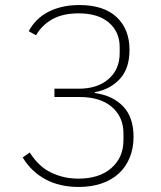

<svg xmlns="http://www.w3.org/2000/svg" viewBox="-20 -730 640 762"><path d="M292 12Q217 12 161 -18Q105 -48 70 -105L98 -125Q133 -69 183 -45Q233 -21 291 -21Q374 -21 422 -63Q470 -105 470 -174V-200Q470 -266 424 -305.5Q378 -345 296 -345H196V-378H293Q367 -378 411 -416.5Q455 -455 455 -519V-543Q455 -603 412.5 -640Q370 -677 292 -677Q229 -677 187.5 -653.5Q146 -630 123 -590L94 -606Q121 -657 173 -683.5Q225 -710 295 -710Q392 -710 443 -662Q494 -614 494 -532Q494 -458 455.5 -416.5Q417 -375 356 -364V-361Q427 -351 468.5 -308Q510 -265 510 -187Q510 -142 495 -105Q480 -68 452 -42Q424 -16 383.5 -2Q343 12 292 12Z"/></svg>

Font: IBM Plex Mono ExtLt
Style: Regular
Weight: 200
Monospace: yes
Designer: Mike Abbink, Paul van der Laan, Pieter van Rosmalen
Foundry: Bold Monday
Version: Version 2.3